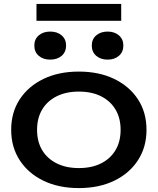

<svg xmlns="http://www.w3.org/2000/svg" viewBox="-20 -945 804 979"><path d="M382 14Q279 14 201.5 -23.5Q124 -61 80.5 -128Q37 -195 37 -283Q37 -372 80.5 -438.5Q124 -505 201.5 -542.5Q279 -580 382 -580Q485 -580 562.5 -542.5Q640 -505 683.5 -438.5Q727 -372 727 -283Q727 -195 683.5 -128Q640 -61 562.5 -23.5Q485 14 382 14ZM382 -88Q448 -88 495.5 -112Q543 -136 569 -179.5Q595 -223 595 -283Q595 -343 569 -386.5Q543 -430 495.5 -454Q448 -478 382 -478Q317 -478 269 -454Q221 -430 195 -386.5Q169 -343 169 -283Q169 -223 195 -179.5Q221 -136 269 -112Q317 -88 382 -88ZM236 -641Q200 -641 177.5 -660.5Q155 -680 155 -713Q155 -745 177.5 -764.5Q200 -784 236 -784Q272 -784 294.5 -764.5Q317 -745 317 -713Q317 -680 294.5 -660.5Q272 -641 236 -641ZM529 -641Q493 -641 470.5 -660.5Q448 -680 448 -713Q448 -745 470.5 -764.5Q493 -784 529 -784Q564 -784 586.5 -764.5Q609 -745 609 -713Q609 -680 586.5 -660.5Q564 -641 529 -641ZM166 -839V-925H598V-839Z"/></svg>

Font: Unbounded
Style: Regular
Weight: 400
Designer: Luke Prowse, Jean-Baptiste Morizot, Fátima Lázaro, Florian Runge
Foundry: NaN
Version: Version 1.701;gftools[0.9.28.dev5+ged2979d]